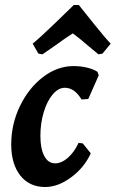

<svg xmlns="http://www.w3.org/2000/svg" viewBox="-20 -738 464 770"><path d="M142 -193Q142 -142 157.5 -112.5Q173 -83 201 -83Q227 -83 252.5 -105.5Q278 -128 295 -165L312 -163L344 -123Q318 -66 265.5 -27Q213 12 161 12Q98 12 61.5 -34Q25 -80 25 -159Q25 -240 60 -312.5Q95 -385 152.5 -429Q210 -473 275 -473Q303 -473 328.5 -467Q354 -461 371 -450L376 -436L334 -341L307 -339Q279 -386 240 -386Q214 -386 191.5 -359.5Q169 -333 155.5 -288.5Q142 -244 142 -193ZM276 -718H296Q312 -698 358.5 -640Q405 -582 424 -563L391 -523L375 -520L346 -544Q296 -587 272 -604Q256 -595 195 -551L150 -520L134 -523L111 -563Q135 -582 195.5 -640Q256 -698 276 -718Z"/></svg>

Font: Alegreya
Style: Bold Italic
Weight: 700
Italic angle: -7°
Designer: Juan Pablo del Peral
Foundry: Huerta Tipografica
Version: Version 2.007; ttfautohint (v1.6)